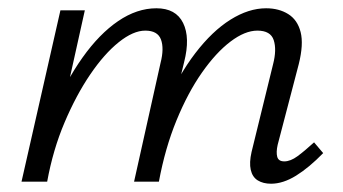

<svg xmlns="http://www.w3.org/2000/svg" viewBox="-20 -439 828 464"><path d="M635 5Q616 5 603 -3Q590 -11 586 -28.5Q582 -46 588 -72L640 -284Q649 -319 641.5 -342Q634 -365 602 -365Q572 -365 537 -338.5Q502 -312 468 -263.5Q434 -215 406.5 -148Q379 -81 364 0H320Q343 -101 377 -179Q411 -257 452 -310.5Q493 -364 537 -391.5Q581 -419 623 -419Q654 -419 676.5 -405Q699 -391 706.5 -361.5Q714 -332 702 -284L651 -89Q647 -71 650 -60Q653 -49 667 -49Q682 -49 699 -61.5Q716 -74 739 -95L761 -69Q727 -34 695.5 -14.5Q664 5 635 5ZM32 0 126 -414H185L93 0ZM54 0Q74 -90 106.5 -166.5Q139 -243 179.5 -300Q220 -357 265.5 -388Q311 -419 358 -419Q405 -419 422.5 -383.5Q440 -348 425 -289L355 0H304L368 -287Q377 -322 369 -343.5Q361 -365 331 -365Q302 -365 267 -337Q232 -309 198 -259Q164 -209 136 -143Q108 -77 94 0Z"/></svg>

Font: Ysabeau
Style: Italic
Weight: 400
Italic angle: -12°
Designer: Christian Thalmann (Catharsis Fonts)
Version: Version 2.000;gftools[0.9.27.dev2+g8671c4b]